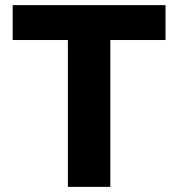

<svg xmlns="http://www.w3.org/2000/svg" viewBox="-20 -727 693 747"><path d="M29.3 -707H624V-571.3H409.2V0H244.1V-571.3H29.3Z"/></svg>

Font: WEMIX Pretendard ExtraBold
Style: Regular
Weight: 800
Designer: Base glyphs from Inter by Rasmus Andersson; Hangeul glyphs from Noto Sans CJK(Source Han Sans) by Jang Soo-young and Kan
Foundry: Kil Hyung-jin
Version: Version 1.000